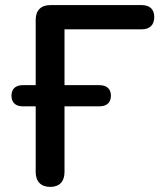

<svg xmlns="http://www.w3.org/2000/svg" viewBox="-20 -725 633 753"><path d="M177 8C213 8 233 -13 233 -50V-308H370C399 -308 415 -323 415 -350C415 -376 399 -391 370 -391H233V-610H536C568 -610 585 -628 585 -658C585 -688 568 -705 536 -705H178C141 -705 120 -685 120 -647V-391H69C41 -391 25 -376 25 -350C25 -323 41 -308 69 -308H120V-50C120 -13 141 8 177 8Z"/></svg>

Font: SN Pro Medium
Style: Regular
Weight: 500
Designer: Tobias Whetton
Foundry: Supernotes
Version: Version 1.003;Glyphs 3.3 (3324)